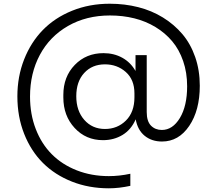

<svg xmlns="http://www.w3.org/2000/svg" viewBox="-20 -769 1160 1030"><path d="M564 241.2Q457 241.2 366 205.3Q274.9 169.4 210.4 105.2Q146 41 109.6 -51Q73.2 -143.1 73.2 -252Q73.2 -358.4 109.4 -450.2Q145.5 -542 209.7 -607.9Q273.9 -673.8 366.7 -711.4Q459.5 -749 568.8 -749Q648.9 -749 721.2 -730.7Q793.5 -712.4 853.8 -675.3Q914.1 -638.2 958.3 -586.2Q1002.4 -534.2 1027.1 -463.1Q1051.8 -392.1 1051.8 -309.1Q1051.8 -177.2 995.1 -93.5Q938.5 -9.8 849.1 -9.8Q793.9 -9.8 756.1 -40.5Q718.3 -71.3 708 -128.9Q683.6 -73.2 637.5 -45.2Q591.3 -17.1 532.2 -17.1Q440.9 -17.1 380.4 -82.5Q319.8 -147.9 319.8 -246.1V-259.8Q319.8 -357.4 381.1 -420.7Q442.4 -483.9 535.2 -483.9Q591.3 -483.9 636 -459.2Q680.7 -434.6 707 -388.2V-473.1H767.1V-168Q767.1 -118.2 790 -95Q813 -71.8 848.1 -71.8Q906.2 -71.8 945.1 -136.2Q983.9 -200.7 983.9 -306.2Q983.9 -379.4 962.6 -441.2Q941.4 -502.9 903.8 -547.6Q866.2 -592.3 814.2 -623.8Q762.2 -655.3 700.4 -670.7Q638.7 -686 569.8 -686Q442.9 -686 344.7 -629.6Q246.6 -573.2 193.8 -474.6Q141.1 -376 141.1 -251Q141.1 -156.2 171.9 -76.7Q202.6 2.9 257.8 58.3Q313 113.8 391.8 144.8Q470.7 175.8 564 175.8Q620.6 175.8 679.2 163.1V228Q618.2 241.2 564 241.2ZM543 -77.1Q609.9 -77.1 655.5 -122.3Q701.2 -167.5 701.2 -247.1V-268.1Q701.2 -341.8 654.8 -382.8Q608.4 -423.8 543 -423.8Q474.1 -423.8 431.6 -377.4Q389.2 -331.1 389.2 -252.9Q389.2 -174.8 432.1 -126Q475.1 -77.1 543 -77.1Z"/></svg>

Font: Sora Light
Style: Regular
Weight: 300
Designer: Jonathan Barnbrook, Julián Moncada
Foundry: Barnbrook Fonts
Version: Version 2.000